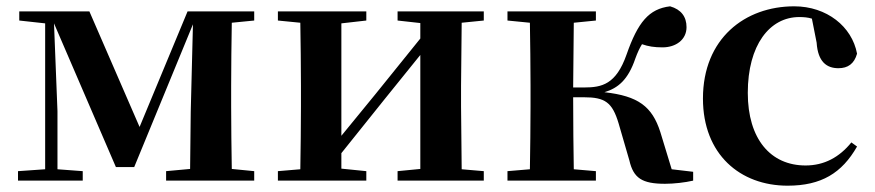

<svg xmlns="http://www.w3.org/2000/svg" viewBox="-20 -572 2771 608"><path d="M123 0H242V-30L162 -36V-220L151 -498L347 -43H405L591 -495L584 -218L582 -37L506 -30V0H785V-30L714 -37C713 -94 712 -179 712 -235V-301C712 -356 713 -442 714 -500L785 -507V-536H574L422 -170L263 -536H41V-507L123 -498V-36L37 -30V0Z M1239 -507 1311 -499V-450L1169 -274L1061 -142V-498L1140 -507V-536H860V-507L931 -500C932 -442 933 -357 933 -301V-235C933 -179 932 -94 931 -36L860 -30V0H1140V-30L1061 -38V-87L1198 -258L1311 -398V-37L1239 -30V0H1512V-30L1442 -36L1440 -235V-301L1442 -500L1512 -507V-536H1239Z M1973 -64C1986 -8 2013 10 2086 10C2114 10 2149 6 2175 0V-28L2107 -36L2071 -154C2045 -235 2001 -268 1894 -280C1937 -293 1969 -319 1992 -387C1999 -406 2005 -419 2013 -432C2033 -425 2052 -422 2078 -422C2120 -422 2154 -446 2154 -486C2154 -519 2137 -542 2102 -552C2035 -544 2000 -502 1964 -399C1931 -305 1886 -295 1830 -295H1795L1797 -500L1867 -507V-536H1587V-507L1658 -500C1659 -442 1660 -357 1660 -301V-235C1660 -179 1659 -94 1658 -36L1587 -30V0H1867V-30L1797 -36C1796 -94 1795 -182 1795 -264H1829C1896 -264 1919 -248 1939 -181Z M2474 16C2581 16 2646 -24 2694 -108L2676 -121C2638 -74 2590 -48 2531 -48C2420 -48 2348 -132 2348 -278C2348 -429 2417 -518 2511 -518C2525 -518 2538 -517 2551 -513L2566 -437C2570 -376 2598 -356 2635 -356C2665 -356 2685 -370 2694 -402C2678 -488 2598 -552 2495 -552C2339 -552 2206 -450 2206 -260C2206 -83 2324 16 2474 16Z"/></svg>

Font: Noto Serif JP
Style: Bold
Weight: 700
Designer: Ryoko NISHIZUKA 西塚涼子 (kana & ideographs); Frank Grießhammer (Latin, Greek & Cyrillic); Wenlong ZHANG 张文龙 (bopomofo); San
Foundry: Adobe
Version: Version 2.001;hotconv 1.1.0;makeotfexe 2.6.0